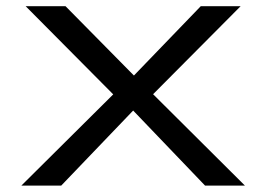

<svg xmlns="http://www.w3.org/2000/svg" viewBox="-20 -582 835 602"><path d="M623 0H748L460 -286.6L734.4 -562.5H609.4L399.9 -345.2L185.5 -562.5H60.5L335 -286.1L46.9 0H171.9L397.5 -235.4Z"/></svg>

Font: Michroma
Style: Regular
Weight: 400
Version: Version 1.000